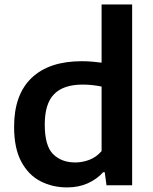

<svg xmlns="http://www.w3.org/2000/svg" viewBox="-20 -828 682 858"><path d="M280 9.5Q214.5 9.5 160.8 -18.2Q107 -46 75 -105.8Q43 -165.5 43 -261.5Q43 -405 121.2 -479.8Q199.5 -554.5 345.5 -554.5Q369 -554.5 392 -552.5Q415 -550.5 434 -548V-808H570.5V0H456L448 -58.5H441Q413.5 -27.5 372.5 -9Q331.5 9.5 280 9.5ZM316.5 -102Q348.5 -102 379.8 -114Q411 -126 434 -153V-441Q416.5 -445 394.2 -447.5Q372 -450 349.5 -450Q264 -450 222 -407.5Q180 -365 180 -271.5Q180 -176 217.5 -139Q255 -102 316.5 -102Z"/></svg>

Font: Encode Sans SemiExpanded SemiExpanded SemiBold
Style: Regular
Weight: 600
Width: 6
Designer: Multiple Designers
Foundry: Impallari Type
Version: Version 3.000; ttfautohint (v1.8.3) -l 8 -r 50 -G 200 -x 14 